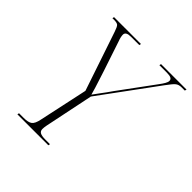

<svg xmlns="http://www.w3.org/2000/svg" viewBox="-190 -857 1000 1000"><g transform="rotate(45 310.0 -357.0)"><path d="M88 0 90 -10H125Q158 -10 172.5 -21Q187 -32 194 -67L252 -337L142 -663Q133 -690 125.5 -697Q118 -704 96 -704H84L86 -714H284L282 -704H221Q183 -704 183 -682Q183 -675 185 -665Q187 -655 192 -642L247 -477Q253 -458 261 -433.5Q269 -409 276.5 -385Q284 -361 288 -345Q301 -364 318 -386Q335 -408 357 -440L498 -632Q510 -648 517.5 -661Q525 -674 525 -683Q525 -694 515.5 -699Q506 -704 484 -704H430L432 -714H620L617 -704H593Q573 -704 560.5 -694Q548 -684 522 -648L293 -336L237 -65Q234 -49 234 -38Q234 -23 245.5 -16.5Q257 -10 283 -10H318L316 0Z"/></g></svg>

Font: Noto Serif Display SemiCondensed ExtraLight
Style: Italic
Weight: 200
Width: 4
Italic angle: -12°
Designer: Monotype Design Team
Foundry: Monotype Imaging Inc.
Version: Version 2.009